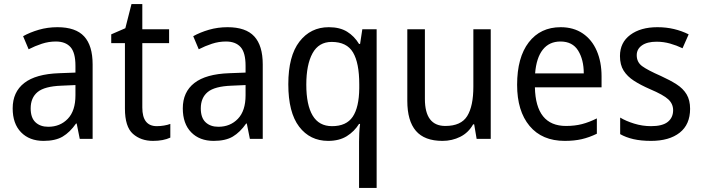

<svg xmlns="http://www.w3.org/2000/svg" viewBox="-20 -679 3436 939"><path d="M261 -546Q350 -546 391.5 -501Q433 -456 433 -364V0H370L355 -75H352Q322 -32 286.5 -11Q251 10 193 10Q124 10 83 -32Q42 -74 42 -149Q42 -229 98.5 -273Q155 -317 269 -321L349 -324V-357Q349 -422 324.5 -449Q300 -476 253 -476Q218 -476 184.5 -465Q151 -454 120 -438L93 -502Q127 -521 170 -533.5Q213 -546 261 -546ZM281 -260Q198 -257 164 -229Q130 -201 130 -149Q130 -103 153.5 -81Q177 -59 216 -59Q274 -59 311.5 -98Q349 -137 349 -213V-263Z M747 -62Q764 -62 782 -65Q800 -68 813 -73V-6Q779 10 728 10Q669 10 630 -24.5Q591 -59 591 -148V-468H524V-511L593 -541L623 -659H676V-536H807V-468H676V-153Q676 -62 747 -62Z M1093 -546Q1182 -546 1223.5 -501Q1265 -456 1265 -364V0H1202L1187 -75H1184Q1154 -32 1118.5 -11Q1083 10 1025 10Q956 10 915 -32Q874 -74 874 -149Q874 -229 930.5 -273Q987 -317 1101 -321L1181 -324V-357Q1181 -422 1156.5 -449Q1132 -476 1085 -476Q1050 -476 1016.5 -465Q983 -454 952 -438L925 -502Q959 -521 1002 -533.5Q1045 -546 1093 -546ZM1113 -260Q1030 -257 996 -229Q962 -201 962 -149Q962 -103 985.5 -81Q1009 -59 1048 -59Q1106 -59 1143.5 -98Q1181 -137 1181 -213V-263Z M1736 14Q1736 -4 1737 -27.5Q1738 -51 1741 -73H1736Q1713 -36 1676 -13Q1639 10 1585 10Q1496 10 1443 -59.5Q1390 -129 1390 -267Q1390 -405 1444.5 -475.5Q1499 -546 1588 -546Q1642 -546 1677.5 -524Q1713 -502 1736 -464H1741L1752 -536H1822V240H1736ZM1604 -62Q1674 -62 1705 -108Q1736 -154 1737 -247V-267Q1737 -371 1706.5 -422.5Q1676 -474 1602 -474Q1539 -474 1508.5 -418.5Q1478 -363 1478 -265Q1478 -166 1509 -114Q1540 -62 1604 -62Z M2380 -536V0H2311L2299 -71H2294Q2271 -30 2231 -10Q2191 10 2144 10Q2056 10 2014 -39Q1972 -88 1972 -186V-536H2058V-195Q2058 -63 2158 -63Q2235 -63 2265 -111.5Q2295 -160 2295 -255V-536Z M2722 -546Q2785 -546 2830 -515.5Q2875 -485 2898.5 -430.5Q2922 -376 2922 -306V-252H2596Q2600 -63 2748 -63Q2791 -63 2826 -72Q2861 -81 2899 -100V-25Q2862 -7 2825.5 1.5Q2789 10 2742 10Q2631 10 2570 -63Q2509 -136 2509 -264Q2509 -398 2566 -472Q2623 -546 2722 -546ZM2721 -476Q2666 -476 2634.5 -436Q2603 -396 2597 -320H2835Q2835 -387 2807.5 -431.5Q2780 -476 2721 -476Z M3355 -147Q3355 -70 3304 -30Q3253 10 3164 10Q3115 10 3078 1.5Q3041 -7 3013 -23V-104Q3041 -87 3081.5 -74.5Q3122 -62 3164 -62Q3220 -62 3246 -83Q3272 -104 3272 -140Q3272 -171 3248.5 -193Q3225 -215 3159 -243Q3113 -263 3080.5 -284Q3048 -305 3030 -333.5Q3012 -362 3012 -405Q3012 -471 3062.5 -508.5Q3113 -546 3195 -546Q3238 -546 3276 -537Q3314 -528 3348 -511L3318 -443Q3289 -457 3257 -466Q3225 -475 3191 -475Q3145 -475 3119.5 -457Q3094 -439 3094 -409Q3094 -375 3120.5 -355.5Q3147 -336 3213 -307Q3257 -287 3289 -266.5Q3321 -246 3338 -217.5Q3355 -189 3355 -147Z"/></svg>

Font: Noto Sans Gurmukhi SemiCondensed
Style: Regular
Weight: 400
Width: 4
Designer: Jelle Bosma - Monotype Design Team
Foundry: Monotype Imaging Inc.
Version: Version 2.004; ttfautohint (v1.8.4.7-5d5b)